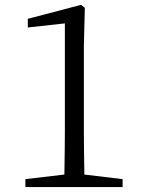

<svg xmlns="http://www.w3.org/2000/svg" viewBox="-20 -759 578 779"><path d="M322.3 -50.8 477.5 -32.2V0H83V-32.2L241.2 -50.8Q243.2 -169.9 243.2 -228.5V-664.1L92.8 -647.5V-682.6L308.6 -739.3L324.2 -727.5L320.3 -572.3V-228.5Q320.3 -169.9 322.3 -50.8Z"/></svg>

Font: Bpmf Zihi Serif Regular
Style: Regular
Weight: 400
Foundry: But Ko
Version: Version 1.320